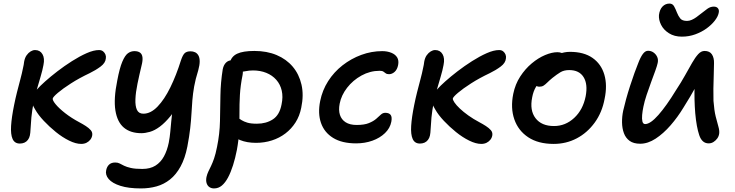

<svg xmlns="http://www.w3.org/2000/svg" viewBox="-20 -793 4113 1074"><path d="M434 12Q404 12 366.5 -6.5Q329 -25 292.5 -54.5Q256 -84 225 -117Q194 -150 177 -180Q166 -197 161.5 -213Q157 -229 160 -246Q163 -257 170 -270.5Q177 -284 190 -296Q203 -311 232.5 -337.5Q262 -364 301 -394Q340 -424 382.5 -451Q425 -478 464.5 -495.5Q504 -513 534 -513Q548 -513 557 -505.5Q566 -498 570 -487.5Q574 -477 572 -466Q570 -441 542.5 -420.5Q515 -400 482 -384Q423 -356 377 -326.5Q331 -297 304 -274Q277 -251 275 -242Q273 -232 291.5 -209.5Q310 -187 344.5 -160Q379 -133 424 -109Q443 -99 460 -88Q477 -77 487.5 -65Q498 -53 496 -37Q494 -23 485.5 -12Q477 -1 464 5.5Q451 12 434 12ZM91 10Q62 10 50.5 -15.5Q39 -41 42 -89Q45 -137 59 -206Q66 -241 75 -277Q84 -313 93.5 -348Q103 -383 109 -414Q111 -422 112.5 -430.5Q114 -439 115 -448Q119 -470 129 -484Q139 -498 151.5 -505.5Q164 -513 176 -513Q204 -513 217.5 -490Q231 -467 223 -429Q218 -401 207 -364Q196 -327 185.5 -290.5Q175 -254 169 -225Q159 -174 155.5 -136Q152 -98 151 -73Q150 -48 147 -35Q144 -21 136 -10.5Q128 0 116.5 5Q105 10 91 10Z M768 261Q699 261 653.5 246.5Q608 232 588 208.5Q568 185 574 159Q578 139 590.5 127.5Q603 116 625 116Q639 116 649.5 121.5Q660 127 674 134Q688 141 712 146.5Q736 152 776 152Q820 152 849.5 133.5Q879 115 897 82Q915 49 924 5Q930 -27 932.5 -55.5Q935 -84 938 -114.5Q941 -145 945.5 -184Q950 -223 960 -275L997 -245Q966 -183 934.5 -144.5Q903 -106 874 -84.5Q845 -63 818.5 -55.5Q792 -48 771 -48Q710 -48 673 -79Q636 -110 625.5 -175Q615 -240 636 -343Q649 -412 664 -447.5Q679 -483 695.5 -495Q712 -507 732 -507Q752 -507 763.5 -498.5Q775 -490 777 -472Q779 -454 772 -427Q759 -373 749 -324.5Q739 -276 737.5 -238Q736 -200 746 -178.5Q756 -157 782 -157Q823 -157 861.5 -197Q900 -237 933 -304.5Q966 -372 992 -455Q1002 -485 1013 -495.5Q1024 -506 1046 -506Q1060 -506 1071.5 -500.5Q1083 -495 1090 -482.5Q1097 -470 1097 -449.5Q1097 -429 1089 -400Q1073 -349 1066 -309Q1059 -269 1056 -232Q1053 -195 1051 -157.5Q1049 -120 1044 -75.5Q1039 -31 1028 27Q1015 93 990 138.5Q965 184 931 211Q897 238 856 249.5Q815 261 768 261Z M1412 6Q1361 6 1323 -9.5Q1285 -25 1265.5 -50.5Q1246 -76 1251 -105Q1254 -119 1264.5 -129.5Q1275 -140 1290 -140Q1302 -140 1311 -134Q1320 -128 1332 -120.5Q1344 -113 1363.5 -107Q1383 -101 1417 -101Q1469 -101 1506.5 -125.5Q1544 -150 1555 -209Q1564 -251 1556 -286Q1548 -321 1525.5 -346.5Q1503 -372 1469.5 -385.5Q1436 -399 1395 -399Q1374 -399 1352.5 -394.5Q1331 -390 1311 -390Q1296 -390 1285 -397Q1274 -404 1269 -416.5Q1264 -429 1266 -443Q1274 -477 1306.5 -492.5Q1339 -508 1403 -508Q1473 -508 1527.5 -485Q1582 -462 1617.5 -420Q1653 -378 1666.5 -319.5Q1680 -261 1665 -190Q1656 -144 1633 -108Q1610 -72 1576.5 -46.5Q1543 -21 1501 -7.5Q1459 6 1412 6ZM1177 261Q1163 261 1152 254Q1141 247 1136 232.5Q1131 218 1135 197Q1139 180 1145.5 166.5Q1152 153 1160.5 135.5Q1169 118 1177.5 93.5Q1186 69 1194 29Q1209 -44 1210.5 -115.5Q1212 -187 1213 -259Q1214 -331 1226 -406Q1231 -430 1244.5 -443Q1258 -456 1278 -456Q1298 -456 1313 -444.5Q1328 -433 1334.5 -414.5Q1341 -396 1337 -374Q1325 -315 1322 -262Q1319 -209 1319.5 -158.5Q1320 -108 1317.5 -58Q1315 -8 1305 46Q1296 92 1283.5 131.5Q1271 171 1255.5 200Q1240 229 1221 245Q1202 261 1177 261Z M1972 9Q1893 9 1843.5 -21.5Q1794 -52 1775.5 -105.5Q1757 -159 1771 -228Q1783 -288 1815.5 -339Q1848 -390 1896 -427.5Q1944 -465 2001 -486Q2058 -507 2118 -507Q2146 -507 2168.5 -498Q2191 -489 2201.5 -472Q2212 -455 2207 -429Q2202 -404 2187.5 -391Q2173 -378 2156 -378Q2144 -378 2137.5 -383Q2131 -388 2124.5 -392.5Q2118 -397 2104 -397Q2050 -397 2002 -370.5Q1954 -344 1921.5 -302Q1889 -260 1880 -213Q1873 -177 1881.5 -150.5Q1890 -124 1913.5 -109Q1937 -94 1975 -94Q2018 -94 2043.5 -104.5Q2069 -115 2084 -128Q2099 -141 2110 -151.5Q2121 -162 2135 -162Q2156 -162 2165 -150.5Q2174 -139 2169 -112Q2162 -76 2133.5 -48.5Q2105 -21 2063 -6Q2021 9 1972 9Z M2672 12Q2642 12 2604.5 -6.5Q2567 -25 2530.5 -54.5Q2494 -84 2463 -117Q2432 -150 2415 -180Q2404 -197 2399.5 -213Q2395 -229 2398 -246Q2401 -257 2408 -270.5Q2415 -284 2428 -296Q2441 -311 2470.5 -337.5Q2500 -364 2539 -394Q2578 -424 2620.5 -451Q2663 -478 2702.5 -495.5Q2742 -513 2772 -513Q2786 -513 2795 -505.5Q2804 -498 2808 -487.5Q2812 -477 2810 -466Q2808 -441 2780.5 -420.5Q2753 -400 2720 -384Q2661 -356 2615 -326.5Q2569 -297 2542 -274Q2515 -251 2513 -242Q2512 -235 2522 -220Q2532 -205 2552 -186Q2572 -167 2600 -147Q2628 -127 2662 -109Q2681 -99 2698 -88Q2715 -77 2725.5 -65Q2736 -53 2734 -37Q2732 -23 2723.5 -12Q2715 -1 2702 5.5Q2689 12 2672 12ZM2329 10Q2300 10 2288.5 -15.5Q2277 -41 2280 -89Q2283 -137 2297 -206Q2304 -241 2313 -277Q2322 -313 2331.5 -348Q2341 -383 2347 -414Q2349 -422 2350.5 -430.5Q2352 -439 2353 -448Q2357 -470 2367 -484Q2377 -498 2389.5 -505.5Q2402 -513 2414 -513Q2442 -513 2455.5 -490Q2469 -467 2461 -429Q2456 -401 2445 -364Q2434 -327 2423.5 -290.5Q2413 -254 2407 -225Q2397 -174 2393.5 -136Q2390 -98 2389 -73Q2388 -48 2385 -35Q2382 -21 2374 -10.5Q2366 0 2354.5 5Q2343 10 2329 10Z M3077 12Q2991 12 2935 -25Q2879 -62 2857 -125.5Q2835 -189 2851 -268Q2862 -322 2890 -365Q2918 -408 2954.5 -438.5Q2991 -469 3029 -485Q3067 -501 3098 -501Q3111 -501 3121.5 -497Q3132 -493 3138 -485Q3144 -477 3141 -463Q3135 -437 3121 -417Q3107 -397 3072 -384Q3040 -370 3016.5 -351Q2993 -332 2978 -307Q2963 -282 2957 -249Q2942 -176 2975.5 -132Q3009 -88 3079 -88Q3143 -88 3192 -133.5Q3241 -179 3256 -254Q3269 -322 3244.5 -361.5Q3220 -401 3164 -401Q3135 -401 3115 -389Q3095 -377 3070 -357Q3052 -342 3041 -331Q3030 -320 3020.5 -314Q3011 -308 2997 -308Q2981 -308 2971 -320.5Q2961 -333 2967 -360Q2971 -384 2991.5 -409.5Q3012 -435 3041 -456Q3070 -477 3103 -490Q3136 -503 3168 -503Q3246 -503 3294.5 -469Q3343 -435 3360.5 -375.5Q3378 -316 3362 -240Q3348 -164 3306.5 -107Q3265 -50 3206 -19Q3147 12 3077 12Z M3794 -588Q3752 -588 3722 -607Q3692 -626 3678 -654Q3664 -682 3666 -709Q3670 -740 3686 -756.5Q3702 -773 3725 -773Q3742 -773 3750.5 -758Q3759 -743 3767 -722Q3774 -704 3785 -690Q3796 -676 3823 -676Q3836 -676 3849.5 -682Q3863 -688 3875.5 -697Q3888 -706 3899 -715Q3920 -732 3937 -744Q3954 -756 3973 -756Q3989 -756 3996.5 -746Q4004 -736 4000 -720Q3996 -700 3978 -677Q3960 -654 3932.5 -634Q3905 -614 3869.5 -601Q3834 -588 3794 -588ZM3561 11Q3524 11 3502 -5Q3480 -21 3470 -48Q3460 -75 3459.5 -108Q3459 -141 3466 -174Q3472 -201 3482 -237.5Q3492 -274 3504.5 -312.5Q3517 -351 3529 -384.5Q3541 -418 3549 -437Q3562 -472 3575.5 -490.5Q3589 -509 3605 -509Q3622 -509 3635.5 -499.5Q3649 -490 3656 -475Q3663 -460 3659 -441Q3656 -426 3645.5 -397Q3635 -368 3622 -333Q3609 -298 3597 -262Q3585 -226 3579 -196Q3574 -172 3572 -150Q3570 -128 3573.5 -113.5Q3577 -99 3589 -99Q3618 -99 3663 -150Q3708 -201 3761 -288Q3790 -332 3812 -371.5Q3834 -411 3851.5 -441.5Q3869 -472 3885.5 -490Q3902 -508 3921 -508Q3950 -508 3962.5 -488.5Q3975 -469 3974 -439Q3974 -412 3972.5 -374Q3971 -336 3970.5 -297Q3970 -258 3971 -229Q3975 -175 3983.5 -141Q3992 -107 3998.5 -85Q4005 -63 4003 -46Q4001 -31 3992.5 -19Q3984 -7 3971.5 1Q3959 9 3944 9Q3907 9 3891.5 -36.5Q3876 -82 3869 -160Q3866 -196 3865 -236Q3864 -276 3865.5 -316Q3867 -356 3869 -390L3906 -374Q3891 -343 3868 -300.5Q3845 -258 3803 -191Q3771 -138 3731 -92Q3691 -46 3647.5 -17.5Q3604 11 3561 11Z"/></svg>

Font: Shantell Sans Medium
Style: Italic
Weight: 500
Italic angle: -11°
Designer: Stephen Nixon, Anya Danilova, Shantell Martin
Foundry: Arrow Type
Version: Version 1.011;[c5ecc13dd]